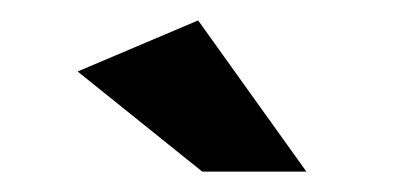

<svg xmlns="http://www.w3.org/2000/svg" viewBox="-20 -777 390 188"><path d="M178 -609 56 -707 174 -757 280 -609Z"/></svg>

Font: Sapa
Style: Regular
Weight: 400
Version: Version 1.20 June 8, 2016